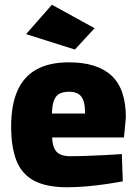

<svg xmlns="http://www.w3.org/2000/svg" viewBox="-20 -778 575 810"><path d="M264 12Q176 12 124 -15.5Q72 -43 49.5 -100Q27 -157 27 -244Q27 -335 53.5 -395Q80 -455 134 -485Q188 -515 271 -515Q390 -515 450.5 -459Q511 -403 511 -282L503 -198H200Q201 -158 218 -138.5Q235 -119 277 -119Q309 -119 348.5 -120.5Q388 -122 427.5 -124Q467 -126 494 -128L498 -13Q472 -8 432 -2Q392 4 348 8Q304 12 264 12ZM199 -299H339Q339 -350 323 -370.5Q307 -391 271 -391Q246 -391 230 -382Q214 -373 207 -352.5Q200 -332 199 -299ZM296 -569 90 -634 199 -758 379 -659Z"/></svg>

Font: Cairo Play Black
Style: Regular
Weight: 900
Version: Version 3.119